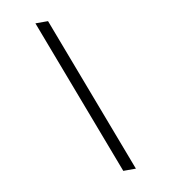

<svg xmlns="http://www.w3.org/2000/svg" viewBox="-81 -784 761 854"><g transform="rotate(-10 300.0 -357.0)"><path d="M407 0 136 -714H193L464 0Z"/></g></svg>

Font: Noto Sans Mono UI Light
Style: Regular
Weight: 300
Monospace: yes
Designer: Monotype Design team
Foundry: Monotype Imaging Inc.
Version: Version 1.000